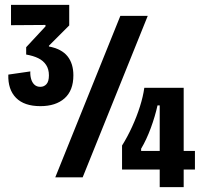

<svg xmlns="http://www.w3.org/2000/svg" viewBox="-20 -725 842 785"><path d="M145 -291Q79 -291 45.5 -325Q12 -359 14 -420L104 -433Q103 -418 107 -403Q111 -388 120.5 -379Q130 -370 145 -370Q160 -370 170 -381Q180 -392 180 -417Q180 -442 168.5 -459.5Q157 -477 136.5 -487Q116 -497 87 -502V-532L166 -617V-623L25 -622V-705H263V-621L180 -538V-535Q232 -525 256 -495Q280 -465 280 -417Q280 -355 244 -323Q208 -291 145 -291ZM206 0 472 -660H584L318 0ZM479 -32V-130Q501 -165 520 -206.5Q539 -248 552 -289Q565 -330 570 -366H731V40H633V-294H624Q614 -249 596.5 -201.5Q579 -154 557 -117V-108H777V-32Z"/></svg>

Font: Bricolage Grotesque Condensed SemiBold
Style: Regular
Weight: 600
Width: 3
Designer: Mathieu Triay
Foundry: Atelier Triay
Version: Version 1.000;gftools[0.9.30]